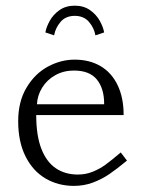

<svg xmlns="http://www.w3.org/2000/svg" viewBox="-20 -628 492 660"><path d="M42.5 -211.5Q42.5 -278.5 71 -326.5Q99.5 -374.5 144.2 -398.8Q189 -423 236.5 -423Q287.5 -423 325.5 -400.8Q363.5 -378.5 384.2 -335.5Q405 -292.5 405 -232.5H104.5Q104.5 -162 122.2 -116.5Q140 -71 172 -49.5Q204 -28 247.5 -28Q275 -28 299 -37.8Q323 -47.5 343.5 -62.5Q364 -77.5 395 -104L416.5 -76Q381.5 -47 355.8 -29.5Q330 -12 299.5 -0.5Q269 11 234 11Q180 11 136.5 -14.5Q93 -40 67.8 -90.2Q42.5 -140.5 42.5 -211.5ZM234 -385.5Q198.5 -385.5 170 -369.5Q141.5 -353.5 125 -326.8Q108.5 -300 107 -269.5H338Q338.5 -322.5 313.5 -354Q288.5 -385.5 234 -385.5ZM237 -573.5Q206 -573.5 188.2 -552.8Q170.5 -532 166 -506.5L136 -516.5Q139 -534.5 150.8 -556Q162.5 -577.5 184.2 -593Q206 -608.5 237 -608.5Q268 -608.5 289.8 -593Q311.5 -577.5 323.2 -556Q335 -534.5 338 -516.5L308 -506.5Q303.5 -532 285.8 -552.8Q268 -573.5 237 -573.5Z"/></svg>

Font: Didactic
Style: Regular
Weight: 400
Designer: Tyler Finck
Foundry: Etcetera Type Co
Version: Version 3.007;FEAKit 1.0